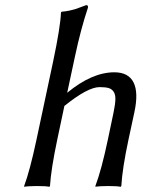

<svg xmlns="http://www.w3.org/2000/svg" viewBox="-20 -718 560 741"><path d="M396.5 -180.2 418.5 -285.2Q424.8 -315.9 425.3 -334.5Q425.8 -353 418.7 -363.8Q411.6 -374.5 399.2 -378.2Q386.7 -381.8 364.3 -381.8Q318.8 -381.8 228.5 -309.1L201.2 -180.2Q176.8 -64.5 172.9 0L170.4 2.9Q157.2 0 123 0Q107.4 0 95 0.7Q82.5 1.5 78.1 2L73.2 2.9V0Q95.7 -60.5 121.1 -180.2L185.1 -481Q213.4 -615.2 215.3 -669.9L218.3 -672.9Q232.9 -673.8 247.6 -677Q262.2 -680.2 269.3 -682.4Q276.4 -684.6 293 -690.9Q309.6 -697.3 312.5 -698.2Q321.3 -698.2 319.3 -688Q292 -606.4 269.5 -501L239.3 -359.9Q335 -439 421.4 -439Q475.6 -439 495.4 -399.9Q515.1 -360.8 498.5 -284.2L476.1 -180.2Q452.1 -67.9 448.2 0L445.3 2.9Q432.1 0 397.9 0Q382.3 0 369.9 0.7Q357.4 1.5 353 2L348.6 2.9L348.1 0Q372.1 -64 396.5 -180.2Z"/></svg>

Font: Linux Biolinum G
Style: Italic
Weight: 400
Italic angle: -12°
Designer: Philipp H. Poll
Foundry: Philipp H. Poll
Version: Version 0.5.1